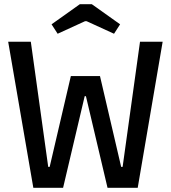

<svg xmlns="http://www.w3.org/2000/svg" viewBox="-20 -896 815 916"><path d="M139 0 19 -697H127L210 -100H217L318 -533H457L558 -100H565L648 -697H756L637 0H493L390 -437H384L281 0ZM255 -735 226 -780 361 -876H418L553 -780L524 -735L393 -795H386Z"/></svg>

Font: Ruda SemiBold
Style: Regular
Weight: 600
Designer: Mariela Monsalve and Angelina Sanchez
Foundry: Mariela Monsalve and Angelina Sanchez
Version: Version 2.001